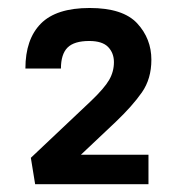

<svg xmlns="http://www.w3.org/2000/svg" viewBox="-20 -898 445 483"><path d="M68.4 -434.6 57.6 -501 209.5 -644.5Q242.7 -676.3 254.6 -697Q266.6 -717.8 266.6 -741.7Q266.6 -764.6 252 -779.8Q237.3 -794.9 204.6 -794.9Q166.5 -794.9 149.9 -778.3Q133.3 -761.7 133.3 -725.6H43.9Q43.9 -799.3 82.8 -838.6Q121.6 -877.9 205.6 -877.9Q289.1 -877.9 325 -839.4Q360.8 -800.8 360.8 -747.6Q360.8 -699.7 336.9 -665.5Q313 -631.3 271 -591.3L183.6 -508.8H353.5V-434.6Z"/></svg>

Font: Monda
Style: Bold
Weight: 700
Designer: Vernon Adams
Foundry: Vernon Adams
Version: Version 2.100; ttfautohint (v1.8.3)